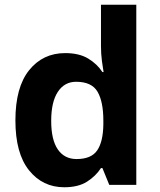

<svg xmlns="http://www.w3.org/2000/svg" viewBox="-20 -780 673 810"><path d="M251 10Q160 10 102.5 -61.5Q45 -133 45 -272Q45 -412 103 -484Q161 -556 255 -556Q314 -556 352 -533Q390 -510 412 -476H417Q414 -492 410 -522.5Q406 -553 406 -585V-760H555V0H441L412 -71H406Q384 -37 347 -13.5Q310 10 251 10ZM303 -109Q365 -109 390 -145.5Q415 -182 416 -255V-271Q416 -351 391.5 -393Q367 -435 301 -435Q252 -435 224 -392.5Q196 -350 196 -270Q196 -190 224 -149.5Q252 -109 303 -109Z"/></svg>

Font: Noto Sans Bengali UI
Style: Bold
Weight: 700
Designer: Jelle Bosma - Monotype Design Team
Foundry: Monotype Imaging Inc.
Version: Version 2.003; ttfautohint (v1.8.4.7-5d5b)